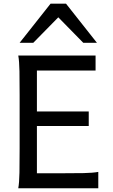

<svg xmlns="http://www.w3.org/2000/svg" viewBox="-20 -1011 606 1031"><path d="M456.5 -412.6V-334.5H178.2V-80.6H307.1Q379.9 -80.6 429.2 -81.5Q478.5 -82.5 507.8 -87.9V0H78.1Q83.5 -29.3 84.5 -84.7Q85.4 -140.1 85.4 -212.4V-500.5Q85.4 -572.8 84.5 -628.2Q83.5 -683.6 78.1 -712.9H493.2V-632.3H178.2V-412.6ZM85.4 -781.2 251.5 -991.2H334.5L500.5 -781.2H427.2L293 -918L158.7 -781.2Z"/></svg>

Font: Andika Phon
Style: Regular
Weight: 400
Designer: Victor Gaultney, Annie Olsen, Julie Remington, Don Collingsworth, Eric Hays, Becca Hirsbrunner
Foundry: SIL International
Version: Version 5.000